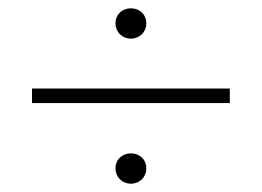

<svg xmlns="http://www.w3.org/2000/svg" viewBox="-20 -556 630 462"><path d="M295 -463C316 -463 332 -479 332 -499V-501C332 -521 316 -536 295 -536C274 -536 258 -521 258 -501V-499C258 -479 274 -463 295 -463ZM57 -308H533V-343H57ZM295 -114C316 -114 332 -130 332 -150V-152C332 -172 316 -187 295 -187C274 -187 258 -172 258 -152V-150C258 -130 274 -114 295 -114Z"/></svg>

Font: Fixel Display ExtraLight
Style: Regular
Weight: 200
Designer: AlfaBravo + MacPaw
Foundry: Kyrylo Tkachov, Marchela Mozhyna, Serhii Makarenko, Maria Weinstein, Zakhar Kryvoshyya
Version: Version 1.211